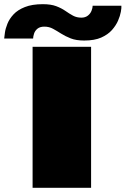

<svg xmlns="http://www.w3.org/2000/svg" viewBox="-44 -899 601 919"><path d="M112 0H392V-675H112ZM359 -705Q408.5 -705 440.5 -719.2Q472.5 -733.5 491.8 -755.2Q511 -777 521 -800Q531 -823 534.5 -842.8Q538 -862.5 537 -871.5H399.5Q399.5 -861.5 394.2 -847.8Q389 -834 376.5 -824.2Q364 -814.5 345.5 -814.5Q323 -814.5 305.5 -824Q288 -833.5 269 -846.8Q250 -860 224.8 -869.5Q199.5 -879 161 -879Q109.5 -879 75 -865.2Q40.5 -851.5 20.8 -830.2Q1 -809 -8.5 -785.2Q-18 -761.5 -20.5 -742.5Q-23 -723.5 -24 -714.5H114.5Q114.5 -724 119 -738Q123.5 -752 135.5 -761.8Q147.5 -771.5 168.5 -771.5Q191 -771.5 209.8 -761.2Q228.5 -751 248.5 -738.2Q268.5 -725.5 294.5 -715.2Q320.5 -705 359 -705Z"/></svg>

Font: Anybody ExtraExpanded Black
Style: Regular
Weight: 900
Width: 8
Version: Version 1.113;gftools[0.9.25]